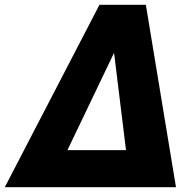

<svg xmlns="http://www.w3.org/2000/svg" viewBox="-68 -783 808 803"><path d="M668 0H-48L348 -763H542ZM409 -562 214 -155H459Z"/></svg>

Font: Open Sauce One Black Italic
Style: Regular
Weight: 900
Italic angle: -10°
Designer: Alfredo Marco Pradil
Foundry: Creative Sauce Fz LLC
Version: Version 1.477